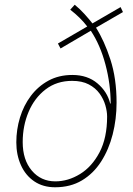

<svg xmlns="http://www.w3.org/2000/svg" viewBox="-20 -782 563 812"><path d="M213 10Q162 10 125 -15Q88 -40 68.5 -83.5Q49 -127 49 -180Q49 -234 64.5 -285Q80 -336 110.5 -376.5Q141 -417 185 -441Q229 -465 286 -465Q350 -465 392 -429.5Q434 -394 446 -344H448Q448 -426 426 -509Q404 -592 364 -652L236 -577L225 -598L349 -670Q320 -708 277 -741L296 -762Q318 -744 337 -723Q356 -702 371 -683L490 -752L500 -731L386 -665Q421 -610 447 -530Q473 -450 473 -348Q473 -278 456.5 -213.5Q440 -149 407.5 -98.5Q375 -48 326.5 -19Q278 10 213 10ZM214 -15Q268 -15 318.5 -46Q369 -77 401 -138Q433 -199 433 -289Q433 -311 425.5 -337Q418 -363 401 -386.5Q384 -410 355.5 -425Q327 -440 285 -440Q220 -440 173 -404Q126 -368 101 -309Q76 -250 76 -181Q76 -106 114.5 -60.5Q153 -15 214 -15Z"/></svg>

Font: Noto Sans Disp Thin
Style: Italic
Weight: 100
Italic angle: -12°
Designer: Monotype Design Team
Foundry: Monotype Imaging Inc.
Version: Version 2.000;GOOG;noto-source:20170915:90ef993387c0